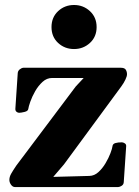

<svg xmlns="http://www.w3.org/2000/svg" viewBox="-20 -761 565 781"><path d="M41.5 0Q31.7 0 24.9 -9.5Q18.1 -19 18.1 -29.3Q18.1 -41.5 25.4 -54.4Q32.7 -67.4 45.9 -86.9L288.1 -409.2L336.4 -460.9L339.8 -443.8H191.9Q170.4 -443.8 153.1 -428Q135.7 -412.1 123 -389.9Q110.4 -367.7 103.3 -347.4Q96.2 -327.1 95.2 -318.4Q94.2 -309.1 79.8 -305.7Q65.4 -302.2 57.6 -302.2Q52.2 -302.2 47.1 -306.4Q42 -310.5 42.5 -318.8L52.2 -464.4Q53.2 -473.1 60.5 -479Q67.9 -484.9 75.2 -485.4H471.2Q486.8 -485.4 491.7 -477.3Q496.6 -469.2 496.6 -459Q496.6 -450.7 490.2 -437.3Q483.9 -423.8 473.6 -409.7L240.2 -92.3L181.2 -23.4L178.7 -41L343.8 -45.4Q363.8 -45.9 380.4 -61Q397 -76.2 409.4 -97.2Q421.9 -118.2 429.2 -137.7Q436.5 -157.2 437.5 -166Q438.5 -175.8 449.2 -179Q460 -182.1 475.6 -182.1Q481 -182.1 487.5 -178Q494.1 -173.8 493.2 -165.5L483.4 -20Q482.9 -10.7 475.3 -5.6Q467.8 -0.5 460.4 0ZM281.2 -561.5Q243.2 -561.5 216.3 -586.4Q189.5 -611.3 189.5 -650.9Q189.5 -690.4 216.3 -715.6Q243.2 -740.7 281.2 -740.7Q318.8 -740.7 345.9 -715.6Q373 -690.4 373 -650.9Q373 -611.3 345.9 -586.4Q318.8 -561.5 281.2 -561.5Z"/></svg>

Font: Gelasio
Style: Bold
Weight: 700
Designer: Eben Sorkin
Foundry: Eben Sorkin
Version: Version 1.008